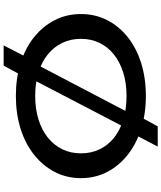

<svg xmlns="http://www.w3.org/2000/svg" viewBox="64 -871 885 1053"><g transform="rotate(-90 506.5 -344.5)"><path d="M340 78H229L302 -61L320 -75L608 -628L607 -645L673 -767H784L703 -610L688 -602L405 -62L407 -45ZM507 13Q409 13 326.5 -13Q244 -39 183.5 -87Q123 -135 89.5 -200Q56 -265 56 -343Q56 -421 89.5 -486Q123 -551 183.5 -599.5Q244 -648 326.5 -674Q409 -700 507 -700Q605 -700 687.5 -674Q770 -648 830 -599.5Q890 -551 923 -486Q956 -421 956 -343Q956 -265 923 -200Q890 -135 830 -87Q770 -39 687.5 -13Q605 13 507 13ZM507 -93Q578 -93 636 -111.5Q694 -130 735 -163Q776 -196 798 -242Q820 -288 820 -343Q820 -399 798 -445Q776 -491 735 -524.5Q694 -558 636 -576Q578 -594 507 -594Q435 -594 376.5 -575.5Q318 -557 277 -523.5Q236 -490 214 -444.5Q192 -399 192 -343Q192 -287 214 -241Q236 -195 277 -162Q318 -129 376.5 -111Q435 -93 507 -93Z"/></g></svg>

Font: BioRhyme SemiExpanded SemiBold
Style: Regular
Weight: 600
Width: 6
Designer: Aoife Mooney
Foundry: Aoife Mooney Type
Version: Version 1.600;gftools[0.9.33]